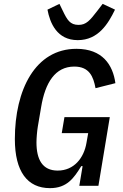

<svg xmlns="http://www.w3.org/2000/svg" viewBox="-20 -963 640 995"><path d="M391 0H490L549 -356H314L300 -273H437L428 -222C415 -145 364 -79 279 -79C200 -79 169 -136 169 -225C169 -246 172 -283 176 -307L193 -407C214 -535 266 -618 365 -618C443 -618 464 -566 475 -506L578 -532C565 -627 511 -710 376 -710C163 -710 57 -498 57 -242C57 -74 122 12 239 12C327 12 363 -40 401 -102H408ZM383 -755C490 -755 541 -841 576 -913L512 -943L486 -909C446 -857 427 -834 387 -834C343 -834 328 -860 305 -908L288 -943L226 -913C239 -844 275 -755 383 -755Z"/></svg>

Font: IBM Mono Medium
Style: Italic
Weight: 500
Italic angle: -9°
Monospace: yes
Designer: Mike Abbink, Paul van der Laan, Pieter van Rosmalen
Foundry: Bold Monday
Version: Version 2.3